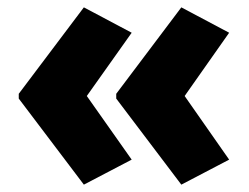

<svg xmlns="http://www.w3.org/2000/svg" viewBox="-20 -542 677 522"><path d="M31 -287 208 -522 338 -453 216 -281 338 -108 208 -40 31 -274ZM296 -287 473 -522 603 -453 482 -281 603 -108 473 -40 296 -274Z"/></svg>

Font: Noto Sans Ethiopic SemiCondensed Black
Style: Regular
Weight: 900
Width: 4
Designer: Monotype Design Team
Foundry: Monotype Imaging Inc.
Version: Version 2.102; ttfautohint (v1.8.4.7-5d5b)